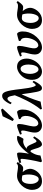

<svg xmlns="http://www.w3.org/2000/svg" viewBox="1405 -2208 823 3673"><g transform="rotate(-90 1816.5 -371.5)"><path d="M553.2 -443.4Q537.1 -422.4 518.6 -398.2Q500 -374 480 -356.9Q460 -339.8 440.4 -339.8Q427.7 -339.8 404.8 -342Q381.8 -344.2 359.9 -349.6Q399.9 -306.6 415.5 -256.1Q431.2 -205.6 417 -161.1Q410.6 -135.7 392.8 -104.7Q375 -73.7 346.2 -45.2Q317.4 -16.6 278.3 1.7Q239.3 20 190.4 20Q133.8 20 96.2 -4.6Q58.6 -29.3 39.6 -72Q20.5 -114.7 20.5 -168Q20.5 -223.1 43 -274.9Q65.4 -326.7 104 -367.7Q142.6 -408.7 190.9 -432.9Q239.3 -457 291 -457Q330.6 -457 378.2 -448Q425.8 -439 463.9 -439Q489.3 -439 502.9 -447Q516.6 -455.1 529.3 -466.3ZM303.2 -137.2Q314.5 -180.7 314.9 -225.8Q315.4 -271 309.3 -306.4Q303.2 -341.8 294.9 -356.9Q278.8 -359.9 257.1 -362.8Q235.4 -365.7 226.1 -365.2Q193.4 -364.7 173.3 -341.8Q153.3 -318.8 144 -280.5Q134.8 -242.2 134.8 -194.8Q134.8 -151.4 147.2 -116.9Q159.7 -82.5 179.7 -62.5Q199.7 -42.5 222.2 -42.5Q254.9 -42.5 273.7 -69.8Q292.5 -97.2 303.2 -137.2Z M1053.7 -439.5Q1048.3 -426.8 1039.6 -408.7Q1030.8 -390.6 1021.5 -373Q1012.2 -355.5 1004.6 -344Q997.1 -332.5 994.1 -333.5Q976.6 -338.9 954.3 -339.6Q932.1 -340.3 910.6 -334Q879.9 -325.7 847.2 -304.9Q814.5 -284.2 780.8 -242.2Q742.7 -195.8 713.4 -136.7Q684.1 -77.6 678.7 -9.8Q669.9 -5.9 646.5 0Q623 5.9 600.1 11.5Q577.1 17.1 568.8 20L549.8 1Q562 -44.9 573.5 -99.6Q585 -154.3 594.2 -207Q603.5 -259.8 608.9 -300Q614.3 -340.3 614.3 -357.4Q614.3 -379.9 609.6 -385Q605 -390.1 596.2 -390.1Q588.9 -390.1 576.4 -387Q564 -383.8 554 -380.6Q543.9 -377.4 543.9 -377.4L533.7 -411.1Q561 -421.9 594.5 -432.4Q627.9 -442.9 658.7 -450Q689.5 -457 708.5 -457Q722.2 -457 728.5 -446.8Q734.9 -436.5 734.9 -401.9Q734.9 -393.1 732.7 -371.1Q730.5 -349.1 727.3 -322.3Q724.1 -295.4 719.7 -270.5Q715.3 -245.6 710.4 -230Q761.2 -298.8 800.8 -340.1Q840.3 -381.3 870.4 -402.6Q900.4 -423.8 921.4 -432.9Q942.4 -441.9 956.1 -446.8Q978.5 -455.1 1001.5 -456.1Q1024.4 -457 1042.5 -457Q1045.9 -452.6 1049.1 -447.5Q1052.2 -442.4 1053.7 -439.5ZM1043 -127Q1023.9 -93.8 999.5 -59.8Q975.1 -25.9 947.5 -2.9Q919.9 20 892.1 20Q867.7 20 851.3 -2.2Q835 -24.4 823.7 -57.4Q812.5 -90.3 803.2 -123.3Q793.9 -156.2 783.7 -178.5Q773.4 -200.7 759.3 -200.7Q751 -200.7 737.3 -180.7Q723.6 -160.6 709.7 -132.3Q695.8 -104 688 -79.1Q688 -79.1 678.7 -80.1Q669.4 -81.1 665 -89.8Q693.4 -152.3 717.8 -189Q742.2 -225.6 761.5 -243.7Q780.8 -261.7 795.2 -267.1Q809.6 -272.5 818.4 -272.5Q837.4 -272.5 853 -253.4Q868.7 -234.4 882.1 -206.3Q895.5 -178.2 907 -150.1Q918.5 -122.1 929 -103.3Q939.5 -84.5 949.2 -84.5Q964.8 -84.5 983.9 -106.4Q1002.9 -128.4 1016.1 -147.9Q1022.9 -145.5 1031.5 -139.6Q1040 -133.8 1043 -127Z M1552.7 -287.1Q1545.4 -236.8 1519 -183.1Q1492.7 -129.4 1451.4 -83.3Q1410.2 -37.1 1357.4 -8.5Q1304.7 20 1245.1 20Q1218.8 20 1188 6.3Q1157.2 -7.3 1136 -39.8Q1114.7 -72.3 1117.2 -127.9Q1118.7 -163.1 1128.2 -203.6Q1137.7 -244.1 1147 -282Q1156.2 -319.8 1156.2 -345.7Q1156.2 -367.7 1150.6 -373Q1145 -378.4 1136.2 -378.4Q1130.4 -378.4 1119.1 -375.2Q1107.9 -372.1 1098.6 -369.4Q1089.4 -366.7 1089.4 -366.7L1078.6 -399.4Q1106 -411.6 1140.9 -425Q1175.8 -438.5 1206.3 -447.8Q1236.8 -457 1250 -457Q1264.6 -457 1272.9 -447.8Q1281.2 -438.5 1281.2 -416Q1281.2 -388.2 1275.1 -353.3Q1269 -318.4 1260.7 -282Q1252.4 -245.6 1245.1 -212.6Q1237.8 -179.7 1235.8 -155.8Q1230.5 -100.1 1249 -75.2Q1267.6 -50.3 1289.6 -50.3Q1319.3 -50.3 1344 -69.3Q1368.7 -88.4 1387.2 -119.6Q1405.8 -150.9 1417.7 -187.3Q1429.7 -223.6 1433.6 -257.8Q1439.9 -307.6 1427.7 -343.5Q1415.5 -379.4 1380.9 -386.7L1372.6 -420.4Q1390.1 -426.8 1416.5 -434.1Q1442.9 -441.4 1468.8 -447.8Q1494.6 -454.1 1510.7 -457Q1539.1 -447.3 1550.8 -403.1Q1562.5 -358.9 1552.7 -287.1ZM1575.7 -733.9 1374.5 -518.1Q1356 -523.9 1337.4 -541.5L1429.2 -732.4Q1439.9 -735.8 1465.3 -742.2Q1490.7 -748.5 1516.6 -754.4Q1542.5 -760.3 1555.2 -762.7Z M2106.4 -139.6Q2087.4 -97.2 2064.2 -60.8Q2041 -24.4 2017.1 -2.2Q1993.2 20 1972.2 20Q1953.1 20 1939.7 13.4Q1926.3 6.8 1916 -14.4Q1905.8 -35.6 1896 -79.6Q1886.2 -123.5 1875 -197.3Q1863.8 -271 1848.6 -383.3Q1830.1 -516.6 1813.5 -578.4Q1796.9 -640.1 1766.1 -640.1Q1742.7 -640.1 1722.4 -615Q1702.1 -589.8 1687.5 -559.1L1659.2 -581.5Q1679.2 -625 1703.4 -661.4Q1727.5 -697.8 1756.3 -720Q1785.2 -742.2 1819.3 -742.2Q1844.7 -742.2 1863.8 -728Q1882.8 -713.9 1897.7 -675.5Q1912.6 -637.2 1925.3 -565.7Q1938 -494.1 1950.7 -378.9Q1958.5 -306.6 1969.7 -242.9Q1981 -179.2 1994.6 -139.4Q2008.3 -99.6 2023.9 -99.6Q2034.7 -99.6 2051.8 -118.9Q2068.8 -138.2 2083 -160.6ZM1877 -422.9Q1825.7 -325.7 1785.9 -226.8Q1746.1 -127.9 1708.5 -6.3Q1699.2 -4.9 1680.4 -1.7Q1661.6 1.5 1639.9 5.4Q1618.2 9.3 1599.6 13.2Q1581.1 17.1 1572.3 20L1557.6 -3.4Q1605.5 -60.5 1647.9 -128.7Q1690.4 -196.8 1726.3 -267.3Q1762.2 -337.9 1790.8 -403.1Q1819.3 -468.3 1838.9 -520Q1843.3 -515.1 1849.4 -501.2Q1855.5 -487.3 1861.8 -470.5Q1868.2 -453.6 1872.3 -440.2Q1876.5 -426.8 1877 -422.9Z M2532.2 -272.9Q2532.2 -208 2500 -141.8Q2467.8 -75.7 2413.1 -30.8Q2387.7 -9.8 2352.8 5.1Q2317.9 20 2288.6 20Q2237.8 20 2201.2 -4.6Q2164.6 -29.3 2145 -72Q2125.5 -114.7 2125.5 -168Q2125.5 -237.8 2153.6 -298.8Q2181.6 -359.9 2247.1 -410.2Q2272.5 -429.7 2307.1 -443.4Q2341.8 -457 2374.5 -457Q2451.2 -457 2491.7 -405.5Q2532.2 -354 2532.2 -272.9ZM2418.5 -234.9Q2418.5 -309.1 2395.3 -349.1Q2372.1 -389.2 2340.8 -389.2Q2303.2 -389.2 2281 -360.4Q2258.8 -331.5 2249.3 -289.3Q2239.7 -247.1 2239.7 -205.6Q2239.7 -162.1 2251.7 -125.7Q2263.7 -89.4 2282.5 -67.9Q2301.3 -46.4 2321.8 -46.4Q2348.6 -46.4 2367.2 -64.2Q2385.7 -82 2397 -110.6Q2408.2 -139.2 2413.3 -171.9Q2418.5 -204.6 2418.5 -234.9Z M3046.9 -287.1Q3039.6 -236.8 3013.2 -183.1Q2986.8 -129.4 2945.6 -83.3Q2904.3 -37.1 2851.6 -8.5Q2798.8 20 2739.3 20Q2712.9 20 2682.1 6.3Q2651.4 -7.3 2630.1 -39.8Q2608.9 -72.3 2611.3 -127.9Q2612.8 -163.1 2622.3 -203.6Q2631.8 -244.1 2641.1 -282Q2650.4 -319.8 2650.4 -345.7Q2650.4 -367.7 2644.8 -373Q2639.2 -378.4 2630.4 -378.4Q2624.5 -378.4 2613.3 -375.2Q2602.1 -372.1 2592.8 -369.4Q2583.5 -366.7 2583.5 -366.7L2572.8 -399.4Q2600.1 -411.6 2635 -425Q2669.9 -438.5 2700.4 -447.8Q2731 -457 2744.1 -457Q2758.8 -457 2767.1 -447.8Q2775.4 -438.5 2775.4 -416Q2775.4 -388.2 2769.3 -353.3Q2763.2 -318.4 2754.9 -282Q2746.6 -245.6 2739.3 -212.6Q2731.9 -179.7 2730 -155.8Q2724.6 -100.1 2743.2 -75.2Q2761.7 -50.3 2783.7 -50.3Q2813.5 -50.3 2838.1 -69.3Q2862.8 -88.4 2881.3 -119.6Q2899.9 -150.9 2911.9 -187.3Q2923.8 -223.6 2927.7 -257.8Q2934.1 -307.6 2921.9 -343.5Q2909.7 -379.4 2875 -386.7L2866.7 -420.4Q2884.3 -426.8 2910.6 -434.1Q2937 -441.4 2962.9 -447.8Q2988.8 -454.1 3004.9 -457Q3033.2 -447.3 3044.9 -403.1Q3056.6 -358.9 3046.9 -287.1Z M3632.8 -443.4Q3616.7 -422.4 3598.1 -398.2Q3579.6 -374 3559.6 -356.9Q3539.6 -339.8 3520 -339.8Q3507.3 -339.8 3484.4 -342Q3461.4 -344.2 3439.5 -349.6Q3479.5 -306.6 3495.1 -256.1Q3510.7 -205.6 3496.6 -161.1Q3490.2 -135.7 3472.4 -104.7Q3454.6 -73.7 3425.8 -45.2Q3397 -16.6 3357.9 1.7Q3318.8 20 3270 20Q3213.4 20 3175.8 -4.6Q3138.2 -29.3 3119.1 -72Q3100.1 -114.7 3100.1 -168Q3100.1 -223.1 3122.6 -274.9Q3145 -326.7 3183.6 -367.7Q3222.2 -408.7 3270.5 -432.9Q3318.8 -457 3370.6 -457Q3410.2 -457 3457.8 -448Q3505.4 -439 3543.5 -439Q3568.8 -439 3582.5 -447Q3596.2 -455.1 3608.9 -466.3ZM3382.8 -137.2Q3394 -180.7 3394.5 -225.8Q3395 -271 3388.9 -306.4Q3382.8 -341.8 3374.5 -356.9Q3358.4 -359.9 3336.7 -362.8Q3314.9 -365.7 3305.7 -365.2Q3272.9 -364.7 3252.9 -341.8Q3232.9 -318.8 3223.6 -280.5Q3214.4 -242.2 3214.4 -194.8Q3214.4 -151.4 3226.8 -116.9Q3239.3 -82.5 3259.3 -62.5Q3279.3 -42.5 3301.8 -42.5Q3334.5 -42.5 3353.3 -69.8Q3372.1 -97.2 3382.8 -137.2Z"/></g></svg>

Font: Gentium Plus
Style: Bold Italic
Weight: 700
Italic angle: -8°
Designer: Victor Gaultney, Annie Olsen, Iska Routamaa, Becca Hirsbrunner
Foundry: SIL International
Version: Version 6.101